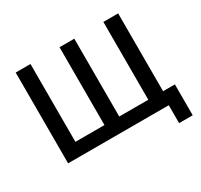

<svg xmlns="http://www.w3.org/2000/svg" viewBox="-170 -922 1342 1282"><g transform="rotate(-30 501.5 -281.0)"><path d="M865 0H89V-700H203V-100H427V-700H541V-100H765V-700H879V-100H970V138H865Z"/></g></svg>

Font: Tilda Sans Semibold
Style: Regular
Weight: 600
Designer: ParaType Ltd
Foundry: ParaType Ltd
Version: Version 1.009